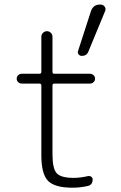

<svg xmlns="http://www.w3.org/2000/svg" viewBox="-20 -830 540 859"><path d="M386.7 -779.3Q396.5 -810.5 429.7 -809.6Q441.4 -809.6 448.2 -800.3Q455.1 -791 450.2 -780.3L376 -600.6Q368.2 -579.1 344.7 -580.1Q336.9 -580.1 331.5 -586.9Q326.2 -593.8 329.1 -601.6ZM77.1 -456.1Q68.4 -456.1 61.5 -462.4Q54.7 -468.8 54.7 -478Q54.7 -487.3 61.5 -493.7Q68.4 -500 77.1 -500H156.2Q165 -500 165 -508.8V-665Q165 -675.8 172.4 -683.1Q179.7 -690.4 189.9 -690.4Q200.2 -690.4 207.5 -683.1Q214.8 -675.8 214.8 -665V-508.8Q214.8 -500 222.7 -500H382.8Q391.6 -500 398.4 -493.7Q405.3 -487.3 405.3 -478Q405.3 -468.8 398.4 -462.4Q391.6 -456.1 382.8 -456.1H222.7Q214.8 -456.1 214.8 -447.3V-139.6Q214.8 -75.2 233.9 -54.7Q252.9 -34.2 309.6 -34.2Q338.9 -34.2 373 -42Q380.9 -43.9 387.7 -39.6Q394.5 -35.2 394.5 -27.3Q394.5 -2.9 373 2Q337.9 9.8 304.7 9.8Q224.6 9.8 194.8 -21Q165 -51.8 165 -134.8V-447.3Q165 -456.1 156.2 -456.1Z"/></svg>

Font: Rounded Mgen+ 1m light
Style: Regular
Weight: 200
Designer: [Source Han Sans]
Ryoko NISHIZUKA  (kana & ideographs); Paul D. Hunt (Latin, Greek & Cyrillic); Wenlong ZHANG  (bopomofo
Version: Version 1.059.20150602